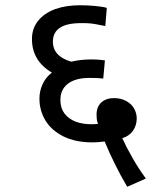

<svg xmlns="http://www.w3.org/2000/svg" viewBox="-20 -652 591 739"><path d="M179.7 -372.6Q141.1 -395.5 122.1 -427.7Q103 -460 103 -501.5Q103 -543 127 -572.3Q150.9 -601.6 192.9 -617.2Q234.9 -631.8 287.6 -631.8Q317.4 -631.8 347.7 -628.9Q377.9 -626 391.1 -621.6L385.3 -551.8Q367.2 -555.7 344.7 -559.6Q322.3 -563.5 292 -563Q183.6 -563 183.6 -491.7Q183.6 -435.1 254.4 -414.6Q290.5 -423.3 333 -423.3Q342.8 -423.3 357.4 -422.4Q372.1 -421.4 383.8 -419.4L377.4 -349.6Q361.8 -352.1 324.2 -352.1Q270.5 -352.1 241.2 -329.6Q211.9 -307.1 212.4 -265.6Q212.9 -235.4 228.5 -214.8Q244.1 -194.3 271.5 -183.6Q298.8 -173.8 332 -173.8Q342.8 -173.8 357.4 -175.3Q353.5 -184.1 352.5 -193.8Q351.6 -203.6 351.6 -210.4Q351.6 -241.2 370.1 -257.8Q388.7 -274.4 418.5 -274.4Q446.3 -274.4 466.8 -262.7Q487.3 -251 496.6 -233.4Q506.3 -215.8 506.3 -195.8Q505.9 -168 491.2 -147.9Q476.6 -127.9 450.7 -120.1Q464.8 -88.4 489.3 -45.4Q513.7 -2.4 541.5 35.2L469.7 66.9Q444.3 24.4 420.9 -23.4Q397.5 -71.3 382.8 -107.4Q356.9 -104 335.4 -104Q270.5 -104 224.1 -127Q177.7 -150.4 154.8 -188.5Q131.8 -226.6 131.8 -272.5Q131.8 -301.8 144 -328.1Q156.2 -354.5 179.7 -372.6Z"/></svg>

Font: NotoSans
Style: Regular
Weight: 400
Designer: Monotype Design team
Foundry: Monotype Imaging Inc.
Version: Version 1.04; ttfautohint (v1.4.1)